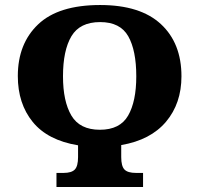

<svg xmlns="http://www.w3.org/2000/svg" viewBox="-20 -745 795 765"><path d="M205 0V-56H233Q265 -56 278 -69.5Q291 -83 291 -119V-166Q170 -186 110.5 -259Q51 -332 51 -442Q51 -571 132 -648Q213 -725 379 -725Q539 -725 621 -649Q703 -573 703 -441Q703 -333 641.5 -260Q580 -187 463 -167V-119Q463 -83 476 -69.5Q489 -56 522 -56H550V0ZM378 -228Q458 -228 490.5 -284.5Q523 -341 523 -441Q523 -544 491 -600.5Q459 -657 379 -657Q298 -657 264.5 -600.5Q231 -544 231 -441Q231 -341 264.5 -284.5Q298 -228 378 -228Z"/></svg>

Font: Noto Serif SemiCondensed ExtraBold
Style: Regular
Weight: 800
Width: 4
Designer: Monotype Design Team
Foundry: Monotype Imaging Inc.
Version: Version 2.015